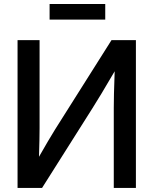

<svg xmlns="http://www.w3.org/2000/svg" viewBox="-20 -925 755 945"><path d="M540 -393.6V0H648.9V-727.5H528.8L251 -287.6C233.9 -260.3 201.2 -205.1 171.9 -153.3C173.8 -206.1 174.8 -268.1 174.8 -294.4V-727.5H66.4V0H187L435.5 -393.1C456.1 -425.3 496.1 -491.2 544.4 -574.2C541 -488.8 540 -425.8 540 -393.6ZM498 -828.6V-905.3H224.1V-828.6Z"/></svg>

Font: Inteeer Medium
Style: Regular
Weight: 500
Designer: Rasmus Andersson
Foundry: rsms
Version: Version 4.001;Glyphs 3.4 (3402)